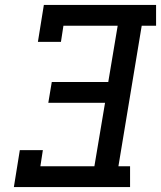

<svg xmlns="http://www.w3.org/2000/svg" viewBox="-20 -755 650 775"><path d="M36 0 60 -149H153L143 -84H361L404 -340H175L189 -424H417L455 -651H236L226 -586H133L157 -735H610V-651H552L458 -84H505V0Z"/></svg>

Font: Iosevka Slab Medium Extended
Style: Italic
Weight: 500
Width: 7
Italic angle: -9°
Monospace: yes
Designer: Belleve Invis
Foundry: Belleve Invis
Version: Version 11.1.0; ttfautohint (v1.8.3)